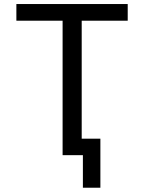

<svg xmlns="http://www.w3.org/2000/svg" viewBox="-20 -752 699 933"><path d="M467.8 -78.1V160.2H382.8V2H370.1H339.8H284.2V-651.4H59.6V-732.4H600.6V-651.4H377V-78.1Z"/></svg>

Font: irohakakuC Regular
Style: Regular
Weight: 400
Designer: [Source Han Sans]
Ryoko NISHIZUKA Ë•øÂ°öÊ∂ºÂ≠ê (kana & ideographs); Paul D. Hunt (Latin, Greek & Cyrillic); Wenlong ZHAN
Version: Version 1.001.20160904